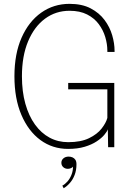

<svg xmlns="http://www.w3.org/2000/svg" viewBox="-20 -765 698 998"><path d="M334 9Q253 9 190.2 -37Q127.5 -83 91.2 -167.8Q55 -252.5 55 -368.5Q55 -485 92.2 -569.2Q129.5 -653.5 194.2 -699.2Q259 -745 341.5 -745Q406.5 -745 451.2 -721.5Q496 -698 523.5 -661Q551 -624 563.2 -581.8Q575.5 -539.5 575.5 -501Q575.5 -499.5 575.5 -498Q575.5 -496.5 575.5 -495H538Q538 -496.5 538 -498Q538 -499.5 538 -501Q538 -536 527.2 -572.2Q516.5 -608.5 493.2 -639.8Q470 -671 432.5 -690Q395 -709 341.5 -709Q270 -709 214.2 -668Q158.5 -627 126.2 -550.5Q94 -474 94 -368.5Q94 -289 111.8 -225.8Q129.5 -162.5 161.8 -117.8Q194 -73 237.8 -49.5Q281.5 -26 334.5 -26Q400.5 -26 443 -46.8Q485.5 -67.5 508.2 -96.8Q531 -126 538 -152V-300.5H334.5V-334H574V0H542L540.5 -93Q536.5 -81 522 -63.8Q507.5 -46.5 482 -29.8Q456.5 -13 419.8 -2Q383 9 334 9ZM332.5 112.5Q318.5 112.5 308.8 103.8Q299 95 299 81Q299 67 309.8 58Q320.5 49 337 49Q347.5 49 356.8 53Q366 57 371.8 65.5Q377.5 74 377.5 89Q377.5 119.5 368.2 143.8Q359 168 344 185.2Q329 202.5 311 213.5L304 200Q317.5 193 330.2 178.8Q343 164.5 351.2 144.2Q359.5 124 359.5 101Q357.5 105 349.5 108.8Q341.5 112.5 332.5 112.5Z"/></svg>

Font: Epilogue ExtraLight
Style: Regular
Weight: 250
Designer: Tyler Finck
Foundry: Etcetera Type Co
Version: Version 2.112